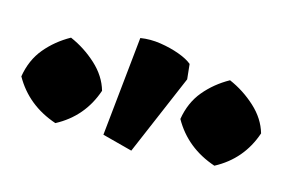

<svg xmlns="http://www.w3.org/2000/svg" viewBox="-193 -903 702 470"><g transform="rotate(15 158.5 -668.0)"><path d="M164 -531 88 -551 114 -803Q139 -807 165 -803Q191 -799 213 -791Q235 -783 247 -773L251 -735ZM-33 -548Q-107 -573 -143 -637Q-136 -680 -111 -710Q-86 -740 -50 -760Q-13 -744 17 -716.5Q47 -689 57 -654Q33 -583 -33 -548ZM370 -548Q296 -573 260 -637Q267 -680 292 -710Q317 -740 353 -760Q390 -744 420 -716.5Q450 -689 460 -654Q436 -583 370 -548Z"/></g></svg>

Font: Eczar ExtraBold
Style: Regular
Weight: 800
Designer: Vaibhav Singh
Foundry: Rosetta Type Foundry
Version: Version 2.000